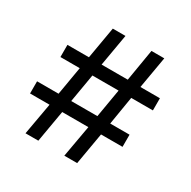

<svg xmlns="http://www.w3.org/2000/svg" viewBox="-156 -848 991 998"><g transform="rotate(30 339.0 -349.0)"><path d="M355 0 389 -191H232L199 0H122L156 -191H39V-264H168L197 -434H81V-507H210L243 -698H319L286 -507H443L475 -698H552L519 -507H636V-434H506L478 -264H594V-191H465L432 0ZM244 -264H401L430 -434H273Z"/></g></svg>

Font: IBM Plex Sans Medium
Style: Regular
Weight: 500
Designer: Mike Abbink, Paul van der Laan, Pieter van Rosmalen
Foundry: Bold Monday
Version: Version 3.201